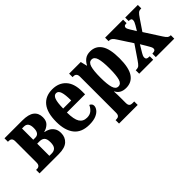

<svg xmlns="http://www.w3.org/2000/svg" viewBox="3 -1197 2075 2075"><g transform="rotate(-45 1041.0 -159.5)"><path d="M18 0V-53H34Q53 -53 65.5 -65.5Q78 -78 78 -107V-429Q78 -459 65.5 -471Q53 -483 34 -483H18V-536H290Q385 -536 429 -501.5Q473 -467 473 -402Q473 -347 441.5 -318.5Q410 -290 372 -282V-278Q399 -274 426.5 -259.5Q454 -245 473 -216.5Q492 -188 492 -143Q492 -79 448.5 -39.5Q405 0 312 0ZM227 -305H258Q321 -305 321 -391Q321 -477 258 -477H227ZM227 -59H264Q299 -59 319.5 -80.5Q340 -102 340 -154Q340 -207 319.5 -226Q299 -245 264 -245H227Z M772 10Q654 10 596.5 -62Q539 -134 539 -266Q539 -406 595.5 -476Q652 -546 757 -546Q855 -546 912.5 -484Q970 -422 970 -303V-256H692Q693 -150 721 -106Q749 -62 808 -62Q851 -62 878.5 -85Q906 -108 921 -143Q953 -130 953 -99Q953 -75 934 -49.5Q915 -24 875 -7Q835 10 772 10ZM817 -315Q817 -404 803 -445.5Q789 -487 757 -487Q725 -487 710 -445.5Q695 -404 694 -315Z M1006 227V174H1022Q1041 174 1053.5 162.5Q1066 151 1066 120V-429Q1066 -458 1053.5 -470.5Q1041 -483 1022 -483H1006V-536H1184L1202 -462H1206Q1223 -498 1254.5 -522Q1286 -546 1336 -546Q1419 -546 1464 -479.5Q1509 -413 1509 -268Q1509 -123 1464 -56.5Q1419 10 1334 10Q1248 10 1216 -55H1212Q1214 -31 1214.5 -4.5Q1215 22 1215 53V120Q1215 151 1227.5 162.5Q1240 174 1259 174H1291V227ZM1285 -61Q1326 -61 1340.5 -112.5Q1355 -164 1355 -268Q1355 -370 1340 -421.5Q1325 -473 1285 -473Q1245 -473 1230 -421.5Q1215 -370 1215 -268Q1215 -164 1230.5 -112.5Q1246 -61 1285 -61Z M1541 0V-53H1547Q1577 -53 1592.5 -66.5Q1608 -80 1633 -117L1737 -270L1633 -430Q1615 -459 1600 -471Q1585 -483 1566 -483H1556V-536H1831V-483H1828Q1805 -483 1797 -475Q1789 -467 1789 -456Q1789 -446 1794.5 -434.5Q1800 -423 1809 -408L1849 -343L1882 -398Q1892 -416 1898 -429Q1904 -442 1904 -456Q1904 -473 1893 -478Q1882 -483 1867 -483H1863V-536H2056V-483H2048Q2024 -483 2009 -470Q1994 -457 1968 -418L1884 -294L2005 -106Q2024 -76 2038 -64.5Q2052 -53 2067 -53H2077V0H1795V-53H1799Q1844 -53 1844 -83Q1844 -95 1836.5 -109.5Q1829 -124 1811 -155L1772 -220L1722 -137Q1714 -124 1708.5 -111Q1703 -98 1703 -85Q1703 -69 1713.5 -61Q1724 -53 1751 -53H1755V0Z"/></g></svg>

Font: Noto Serif ExtraCondensed ExtraBold
Style: Regular
Weight: 800
Width: 2
Designer: Monotype Design Team
Foundry: Monotype Imaging Inc.
Version: Version 2.013; ttfautohint (v1.8.4.7-5d5b)